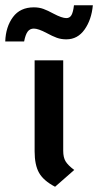

<svg xmlns="http://www.w3.org/2000/svg" viewBox="-52 -700 374 732"><path d="M80 -123V-470H189V-125Q189 -100 198 -85Q207 -70 231 -52L158 12Q114 -11 97 -41Q80 -71 80 -123ZM77 -672Q97 -672 113.5 -666Q130 -660 152 -648Q184 -631 201 -631Q214 -631 220.5 -642.5Q227 -654 230 -680H302Q297 -625 270.5 -587.5Q244 -550 201 -550Q181 -550 164.5 -556Q148 -562 126 -574Q94 -591 77 -591Q62 -591 53.5 -579.5Q45 -568 40 -542H-32Q-30 -598 -2.5 -635Q25 -672 77 -672Z"/></svg>

Font: KoHo SemiBold
Style: Regular
Weight: 600
Designer: Cadson Demak & Katatrad Team
Foundry: Cadson Demak Co.,Ltd.
Version: Version 1.000; ttfautohint (v1.6)